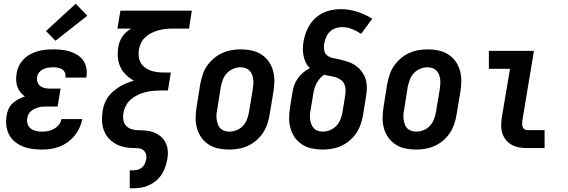

<svg xmlns="http://www.w3.org/2000/svg" viewBox="-20 -792 3040 1027"><path d="M204 8Q178 8 152 4.5Q126 1 102.5 -8.5Q79 -18 59.5 -34Q40 -50 28.5 -72Q17 -94 14 -120Q11 -146 15 -173Q18 -191 25.5 -208.5Q33 -226 47 -239Q61 -252 78 -261Q95 -270 113 -276Q99 -286 88.5 -299.5Q78 -313 72.5 -329Q67 -345 66.5 -363Q66 -381 69 -399Q72 -420 81.5 -439.5Q91 -459 106.5 -475Q122 -491 141.5 -501.5Q161 -512 182 -518Q203 -524 223.5 -526Q244 -528 264 -528Q288 -528 310.5 -525.5Q333 -523 354 -516.5Q375 -510 393.5 -498.5Q412 -487 424.5 -469.5Q437 -452 441.5 -430Q446 -408 443 -385Q442 -383 442 -381Q442 -379 441 -377H330Q330 -378 330 -378.5Q330 -379 330 -380Q332 -393 327 -404Q322 -415 312 -421.5Q302 -428 289.5 -430Q277 -432 264 -432Q251 -432 238 -430Q225 -428 212.5 -422.5Q200 -417 190.5 -406Q181 -395 179 -382Q176 -368 180 -354.5Q184 -341 194.5 -332.5Q205 -324 218.5 -321Q232 -318 246 -318H304L288 -222H231Q220 -222 209 -221.5Q198 -221 187.5 -218Q177 -215 166.5 -210.5Q156 -206 147 -198.5Q138 -191 132.5 -180.5Q127 -170 126 -160Q123 -143 128 -128Q133 -113 145 -104Q157 -95 172.5 -91.5Q188 -88 204 -88Q221 -88 237 -91Q253 -94 268.5 -102.5Q284 -111 295 -125Q306 -139 309 -155H420Q416 -132 405.5 -109Q395 -86 379 -66.5Q363 -47 342.5 -32Q322 -17 299 -8Q276 1 252 4.5Q228 8 204 8ZM277 -574 226 -626 385 -772 447 -708Z M674 215V119H694Q706 119 718 115.5Q730 112 740 103.5Q750 95 755 83Q760 71 762 60Q765 44 760 30Q755 16 743 8.5Q731 1 715.5 0.5Q700 0 684.5 -0.5Q669 -1 654.5 -3.5Q640 -6 626 -10.5Q612 -15 599.5 -22Q587 -29 576 -38Q565 -47 556 -58Q547 -69 541 -82Q535 -95 531 -109Q527 -123 526 -138Q525 -153 526 -168.5Q527 -184 529 -199Q532 -218 539 -237.5Q546 -257 558.5 -274Q571 -291 587 -304.5Q603 -318 621 -329Q639 -340 658 -347.5Q677 -355 696 -361Q673 -373 654 -391.5Q635 -410 624 -433.5Q613 -457 610.5 -484.5Q608 -512 613 -541Q615 -555 620.5 -569.5Q626 -584 635 -597Q644 -610 656 -620.5Q668 -631 682 -639H608L624 -735H1006L991 -639H903Q884 -639 865.5 -637Q847 -635 828.5 -630Q810 -625 792 -616.5Q774 -608 759 -594.5Q744 -581 735 -563Q726 -545 723 -527Q720 -508 722 -490Q724 -472 732.5 -457Q741 -442 754.5 -431.5Q768 -421 784.5 -415Q801 -409 819.5 -406.5Q838 -404 856 -404H894L878 -308H840Q820 -308 799 -306Q778 -304 757.5 -299Q737 -294 717 -284.5Q697 -275 680 -260Q663 -245 653 -225.5Q643 -206 640 -186Q637 -168 639.5 -151Q642 -134 652.5 -121.5Q663 -109 678.5 -103Q694 -97 711.5 -96Q729 -95 746.5 -94.5Q764 -94 780.5 -90.5Q797 -87 812 -80Q827 -73 839.5 -62.5Q852 -52 860.5 -38.5Q869 -25 873.5 -9Q878 7 878 24.5Q878 42 875 59Q871 80 864 101Q857 122 845 140.5Q833 159 815.5 174Q798 189 777.5 198.5Q757 208 736 211.5Q715 215 694 215Z M1206 8Q1176 8 1147.5 2Q1119 -4 1096 -19Q1073 -34 1057 -56.5Q1041 -79 1033.5 -106.5Q1026 -134 1026.5 -163.5Q1027 -193 1032 -222L1051 -342Q1056 -367 1064 -392Q1072 -417 1087 -439Q1102 -461 1123 -479Q1144 -497 1168 -508Q1192 -519 1217.5 -523.5Q1243 -528 1267 -528Q1297 -528 1325.5 -522Q1354 -516 1377.5 -501Q1401 -486 1417 -463.5Q1433 -441 1440.5 -413.5Q1448 -386 1447.5 -356.5Q1447 -327 1442 -298L1422 -178Q1418 -153 1409.5 -128Q1401 -103 1386.5 -81Q1372 -59 1351 -41Q1330 -23 1306 -12Q1282 -1 1256.5 3.5Q1231 8 1206 8ZM1207 -88Q1227 -88 1246.5 -96Q1266 -104 1280 -119.5Q1294 -135 1301.5 -154.5Q1309 -174 1312 -193L1332 -313Q1334 -327 1335 -341Q1336 -355 1334.5 -368Q1333 -381 1328 -393.5Q1323 -406 1314 -415Q1305 -424 1292.5 -428Q1280 -432 1266 -432Q1247 -432 1227.5 -424Q1208 -416 1193.5 -400.5Q1179 -385 1172 -365.5Q1165 -346 1161 -327L1142 -207Q1139 -193 1138 -179Q1137 -165 1139 -152Q1141 -139 1145.5 -126.5Q1150 -114 1159 -105Q1168 -96 1181 -92Q1194 -88 1207 -88Z M1706 8Q1676 8 1647.5 2Q1619 -4 1596 -19Q1573 -34 1557 -56.5Q1541 -79 1533.5 -106.5Q1526 -134 1526.5 -163.5Q1527 -193 1532 -222L1545 -301Q1548 -321 1555 -339.5Q1562 -358 1574.5 -375Q1587 -392 1603 -405Q1619 -418 1638 -428Q1624 -440 1616 -456.5Q1608 -473 1604 -491.5Q1600 -510 1600 -529Q1600 -548 1603 -568Q1607 -591 1615 -614Q1623 -637 1636 -658Q1649 -679 1668 -696Q1687 -713 1709 -723.5Q1731 -734 1755 -738.5Q1779 -743 1802 -743Q1848 -743 1891 -729Q1934 -715 1971 -692L1912 -611Q1889 -626 1863.5 -636.5Q1838 -647 1809 -647Q1792 -647 1774.5 -641Q1757 -635 1744 -622Q1731 -609 1724 -592Q1717 -575 1714 -557Q1711 -538 1715 -520Q1719 -502 1734 -492.5Q1749 -483 1767.5 -480Q1786 -477 1803.5 -472.5Q1821 -468 1838.5 -462.5Q1856 -457 1871.5 -448Q1887 -439 1899.5 -427Q1912 -415 1921.5 -400Q1931 -385 1936 -368Q1941 -351 1942 -332.5Q1943 -314 1940.5 -295Q1938 -276 1935 -257L1922 -178Q1918 -153 1909.5 -128Q1901 -103 1886.5 -81Q1872 -59 1851 -41Q1830 -23 1806 -12Q1782 -1 1756.5 3.5Q1731 8 1706 8ZM1706 -88Q1726 -88 1745.5 -96Q1765 -104 1779.5 -119.5Q1794 -135 1801.5 -154.5Q1809 -174 1812 -193L1825 -272Q1828 -289 1828.5 -306Q1829 -323 1823.5 -338Q1818 -353 1805.5 -363Q1793 -373 1777.5 -378Q1762 -383 1745.5 -385.5Q1729 -388 1713 -392Q1700 -383 1689.5 -370.5Q1679 -358 1672 -344Q1665 -330 1661 -315.5Q1657 -301 1655 -286L1642 -207Q1639 -193 1638 -179.5Q1637 -166 1639 -152.5Q1641 -139 1645.5 -127Q1650 -115 1658.5 -106Q1667 -97 1679.5 -92.5Q1692 -88 1706 -88Z M2206 8Q2176 8 2147.5 2Q2119 -4 2096 -19Q2073 -34 2057 -56.5Q2041 -79 2033.5 -106.5Q2026 -134 2026.5 -163.5Q2027 -193 2032 -222L2051 -342Q2056 -367 2064 -392Q2072 -417 2087 -439Q2102 -461 2123 -479Q2144 -497 2168 -508Q2192 -519 2217.5 -523.5Q2243 -528 2267 -528Q2297 -528 2325.5 -522Q2354 -516 2377.5 -501Q2401 -486 2417 -463.5Q2433 -441 2440.5 -413.5Q2448 -386 2447.5 -356.5Q2447 -327 2442 -298L2422 -178Q2418 -153 2409.5 -128Q2401 -103 2386.5 -81Q2372 -59 2351 -41Q2330 -23 2306 -12Q2282 -1 2256.5 3.5Q2231 8 2206 8ZM2207 -88Q2227 -88 2246.5 -96Q2266 -104 2280 -119.5Q2294 -135 2301.5 -154.5Q2309 -174 2312 -193L2332 -313Q2334 -327 2335 -341Q2336 -355 2334.5 -368Q2333 -381 2328 -393.5Q2323 -406 2314 -415Q2305 -424 2292.5 -428Q2280 -432 2266 -432Q2247 -432 2227.5 -424Q2208 -416 2193.5 -400.5Q2179 -385 2172 -365.5Q2165 -346 2161 -327L2142 -207Q2139 -193 2138 -179Q2137 -165 2139 -152Q2141 -139 2145.5 -126.5Q2150 -114 2159 -105Q2168 -96 2181 -92Q2194 -88 2207 -88Z M2800 0Q2778 0 2757 -3.5Q2736 -7 2718 -17Q2700 -27 2687 -42.5Q2674 -58 2667.5 -77.5Q2661 -97 2661 -119Q2661 -141 2664 -163L2708 -424H2595V-520H2836L2774 -147Q2773 -138 2773 -129.5Q2773 -121 2775.5 -113.5Q2778 -106 2785 -101Q2792 -96 2800 -96H2893V0Z"/></svg>

Font: Iosevka SS04 Oblique
Style: Bold
Weight: 700
Italic angle: -9°
Monospace: yes
Designer: Belleve Invis
Foundry: Belleve Invis
Version: Version 19.0.0; ttfautohint (v1.8.4)